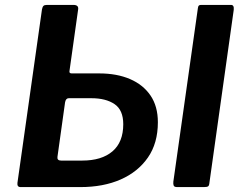

<svg xmlns="http://www.w3.org/2000/svg" viewBox="-20 -762 994 782"><path d="M64 0Q49 0 51 -17L151 -724Q153 -734 157 -738Q161 -742 171 -742H279Q302 -742 298 -722L263 -473Q261 -463 272 -463H384Q456 -463 509.5 -440Q563 -417 593 -373Q623 -329 623 -264Q623 -179 582.5 -120.5Q542 -62 471.5 -31Q401 0 307 0ZM229 -108H315Q394 -108 438 -145.5Q482 -183 482 -256Q482 -314 446.5 -338Q411 -362 352 -362H260Q248 -362 245 -345L214 -123Q212 -108 229 -108ZM702 0Q690 0 687.5 -6Q685 -12 686 -22L786 -729Q787 -737 790 -739.5Q793 -742 799 -742H921Q934 -742 932 -722L833 -18Q832 -6 827.5 -3Q823 0 810 0Z"/></svg>

Font: Libre Franklin SemiBold
Style: Italic
Weight: 600
Italic angle: -8°
Designer: Pablo Impallari, Rodrigo Fuenzalida, Nhung Nguyen
Foundry: Impallari Type
Version: Version 3.000